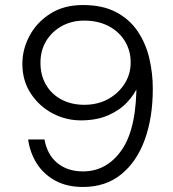

<svg xmlns="http://www.w3.org/2000/svg" viewBox="-20 -732 690 764"><path d="M310 12Q246 12 199.5 -13.5Q153 -39 126 -82Q99 -125 92 -177H157Q168 -116 208.5 -83Q249 -50 310 -50Q406 -50 465.5 -137Q525 -224 523 -410L530 -392Q516 -357 486 -325Q456 -293 410 -273Q364 -253 302 -253Q242 -253 189 -281Q136 -309 102.5 -360Q69 -411 69 -478Q69 -536 97.5 -589.5Q126 -643 180 -677.5Q234 -712 310 -712Q388 -712 441.5 -684Q495 -656 527.5 -608Q560 -560 574 -500.5Q588 -441 588 -379Q588 -264 556 -176Q524 -88 462 -38Q400 12 310 12ZM315 -315Q370 -315 411.5 -338.5Q453 -362 476.5 -400Q500 -438 500 -483Q500 -531 476.5 -569Q453 -607 411.5 -628.5Q370 -650 315 -650Q265 -650 225.5 -628Q186 -606 163.5 -568.5Q141 -531 141 -482Q141 -432 163.5 -394Q186 -356 225.5 -335.5Q265 -315 315 -315Z"/></svg>

Font: Host Grotesk Light Light
Style: Regular
Weight: 300
Version: Version 1.003